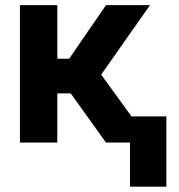

<svg xmlns="http://www.w3.org/2000/svg" viewBox="-20 -550 690 741"><path d="M56.9 -530.3H201.1V-323.4H247L389.1 -530.3H559L370.4 -261.8L560.8 0H388.9L253 -189.5H201.1V0H56.9ZM622.1 170.3H481.7V-100.9H622.1Z"/></svg>

Font: WEMIX Pretendard Variable
Style: Regular
Weight: 400
Designer: Base glyphs from Inter by Rasmus Andersson; Hangeul glyphs from Noto Sans CJK(Source Han Sans) by Jang Soo-young and Kan
Foundry: Kil Hyung-jin
Version: Version 1.000;Glyphs 3.2 (3208)